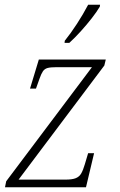

<svg xmlns="http://www.w3.org/2000/svg" viewBox="-20 -786 503 806"><path d="M1 0 6 -25 366 -504H218Q192 -504 179.5 -500.5Q167 -497 160 -486.5Q153 -476 146 -456L131 -414H106L143 -536H424L418 -511L58 -32H255Q283 -32 298 -38Q313 -44 321 -58Q329 -72 336 -96L350 -143H375L341 0ZM251 -606 252 -615Q277 -646 303 -686Q329 -726 350 -766H400L399 -758Q386 -736 364.5 -708.5Q343 -681 318.5 -654Q294 -627 271 -606Z"/></svg>

Font: Noto Serif ExtraLight
Style: Italic
Weight: 200
Italic angle: -12°
Designer: Monotype Design Team
Foundry: Monotype Imaging Inc.
Version: Version 2.014; ttfautohint (v1.8.4.7-5d5b)